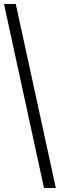

<svg xmlns="http://www.w3.org/2000/svg" viewBox="-20 -828 302 968"><path d="M202 120 0 -808H59.5L261.5 120Z"/></svg>

Font: Encode Sans Semi Condensed Light
Style: Regular
Weight: 300
Width: 4
Designer: Multiple Designers
Foundry: Impallari Type
Version: Version 2.000